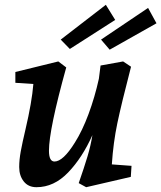

<svg xmlns="http://www.w3.org/2000/svg" viewBox="-20 -767 672 800"><path d="M60 -71Q60 -101 66.5 -136.5Q73 -172 86 -227Q113 -342 119 -417L44 -422V-467L223 -511L256 -486Q184 -227 184 -139Q184 -94 207 -94Q243 -94 292 -173Q323 -222 349 -292Q375 -362 392 -439L399 -494L493 -511L526 -489Q486 -335 469 -254Q452 -173 446 -82L528 -76L525 -30L339 13L308 -4Q331 -70 344.5 -115Q358 -160 365 -204Q323 -110 264 -48.5Q205 13 132 13Q98 13 79 -11Q60 -35 60 -71ZM233 -602 421 -747 460 -684 271 -563ZM401 -602 597 -734 632 -670 437 -560Z"/></svg>

Font: Andada Pro
Style: Bold Italic
Weight: 700
Italic angle: -7°
Designer: Carolina Giovagnoli
Foundry: Huerta Tipografica
Version: Version 3.005; ttfautohint (v1.8.4)